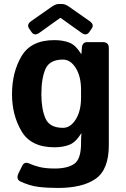

<svg xmlns="http://www.w3.org/2000/svg" viewBox="-20 -720 622 945"><path d="M123.5 -579.1Q109.4 -599.1 133.8 -616.2L234.9 -687Q253.9 -700.2 268.1 -700.2H286.6Q300.8 -700.2 319.8 -687L420.9 -616.2Q445.3 -599.1 431.2 -579.1L418.9 -561.5Q404.3 -541.5 380.9 -558.6L277.8 -632.3H276.9L173.8 -558.6Q149.9 -541.5 135.7 -561.5ZM39.1 -256.3Q39.1 -363.8 85.7 -443.1Q132.3 -522.5 247.1 -522.5Q291 -522.5 322.3 -509.8Q353.5 -497.1 378.9 -455.1H380.9L382.8 -483.4Q384.8 -512.7 409.2 -512.7H486.3Q515.6 -512.7 515.6 -483.4V-5.4Q515.6 114.3 451.2 159.7Q386.7 205.1 264.6 205.1Q212.9 205.1 168.9 199.7Q125 194.3 80.1 172.9Q56.6 161.6 72.3 130.4L89.8 95.2Q100.6 73.7 125.5 85.4Q145.5 94.7 175 102.1Q204.6 109.4 250 109.4Q312.5 109.4 345.7 86.2Q378.9 63 378.9 -15.1V-23.4Q378.9 -43 380.9 -62.5H378.9Q353.5 -20.5 322.3 -7.8Q291 4.9 247.1 4.9Q132.3 4.9 85.7 -74.5Q39.1 -153.8 39.1 -256.3ZM183.6 -256.3Q183.6 -183.1 203.9 -137Q224.1 -90.8 290 -90.8Q326.7 -90.8 352.8 -132.1Q378.9 -173.3 378.9 -239.3V-278.3Q378.9 -344.2 352.8 -385.5Q326.7 -426.8 290 -426.8Q224.1 -426.8 203.9 -380.6Q183.6 -334.5 183.6 -256.3Z"/></svg>

Font: Istok
Style: Bold
Weight: 700
Designer: Andrey V. Panov
Foundry: Andrey V. Panov
Version: Version 1.0.1